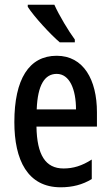

<svg xmlns="http://www.w3.org/2000/svg" viewBox="-20 -786 470 816"><path d="M211 -766H98V-757C124 -716 195 -639 234 -606H298V-618C272 -653 231 -721 211 -766ZM221 -549C103 -549 41 -449 41 -267C41 -106 97 10 238 10C287 10 331 -1 370 -25V-108C328 -81 291 -70 250 -70C173 -70 137 -128 135 -248H392V-309C392 -447 335 -549 221 -549ZM221 -472C276 -472 303 -406 303 -321H136C140 -425 170 -472 221 -472Z"/></svg>

Font: Noto Sans Devanagari ExtraCondensed Medium
Style: Regular
Weight: 500
Width: 2
Designer: Jelle Bosma - Monotype Design Team
Foundry: Monotype Imaging Inc.
Version: Version 2.004